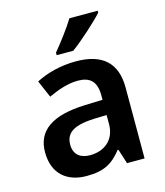

<svg xmlns="http://www.w3.org/2000/svg" viewBox="-115 -853 815 950"><g transform="rotate(-15 292.5 -378.0)"><path d="M475 -756V-766H330C303 -721 253 -656 222 -619V-606H307C356 -641 442 -719 475 -756ZM306 -552C225 -552 154 -532 100 -504L138 -416C186 -438 238 -457 290 -457C349 -457 384 -431 384 -357V-334L293 -331C125 -325 42 -268 42 -157C42 -43 114 10 211 10C302 10 345 -16 392 -75H396L420 0H510V-364C510 -490 440 -552 306 -552ZM318 -254 384 -256V-210C384 -128 327 -85 254 -85C206 -85 172 -109 172 -160C172 -218 209 -249 318 -254Z"/></g></svg>

Font: Noto Sans Lao SemiBold
Style: Regular
Weight: 600
Designer: Monotype Design Team
Foundry: Monotype Imaging Inc.
Version: Version 2.003